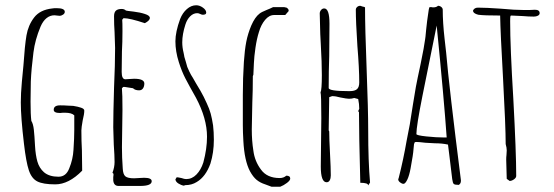

<svg xmlns="http://www.w3.org/2000/svg" viewBox="-20 -693 2103 729"><path d="M71 -147Q59 -248 59 -304Q59 -338 63 -382L69 -445Q74 -520 80.5 -558.5Q87 -597 109.5 -626.5Q132 -656 179 -661Q184 -662 195 -662Q226 -662 226 -648Q226 -642 219.5 -637.5Q213 -633 206 -633L196 -634L187 -635Q170 -635 156.5 -624Q143 -613 134 -592Q113 -542 107 -494Q99 -431 97 -384L96 -307Q96 -258 99 -234Q106 -223 108.5 -200.5Q111 -178 113 -139Q115 -104 122 -79.5Q129 -55 147 -39Q167 -22 202 -22Q231 -22 243 -54Q257 -88 259 -124Q262 -169 262 -200V-255Q252 -265 227 -265H219Q214 -264 208 -264Q184 -264 184 -276Q184 -293 208 -293Q225 -293 236 -292L258 -291Q277 -288 288 -284Q300 -280 300 -273Q300 -260 294 -236Q289 -208 289 -198Q289 -156 291 -122Q292 -87 292 -45Q241 7 190 7Q144 7 122 -4Q100 -15 89.5 -46.5Q79 -78 71 -147Z M410 -8V-21Q411 -26 411 -33L407 -37Q415 -58 415 -78Q415 -101 412 -144L410 -210Q410 -260 413 -360Q417 -449 417 -511L415 -571Q413 -598 413 -631Q413 -646 420 -652.5Q427 -659 442 -659Q452 -659 458 -653Q460 -652 487 -649Q512 -646 530 -640Q549 -634 549 -625Q549 -615 530 -605Q473 -624 449 -624L444 -618Q445 -609 445 -575Q445 -532 443 -498Q442 -463 442 -420Q442 -392 456 -392L472 -393Q480 -394 489 -394Q528 -394 528 -376Q528 -365 523 -357.5Q518 -350 508 -350Q493 -350 485 -358L453 -363H448L443 -358V-355Q445 -338 445 -276Q445 -237 444 -205L443 -134Q443 -95 446 -54Q447 -31 456 -23.5Q465 -16 489 -16L507 -17Q516 -18 527 -18Q556 -18 556 -5Q556 13 512 13H430Q412 13 410 -8Z M646 -12 651 -20Q655 -20 669 -17Q680 -13 687 -13Q709 -13 726 -30.5Q743 -48 752 -76Q766 -128 766 -174Q766 -243 724 -322Q698 -368 684 -395Q670 -422 659 -457Q646 -498 646 -536Q646 -572 664 -621Q673 -644 689.5 -658.5Q706 -673 725 -673Q738 -673 750.5 -664Q763 -655 763 -645Q763 -637 750 -637Q746 -637 740 -640Q734 -643 729 -643Q714 -643 702 -631Q690 -619 684 -600Q672 -563 672 -532Q672 -513 677 -493Q678 -487 679 -483Q680 -479 680 -477L686 -457L691 -439L699 -421Q702 -414 705.5 -408.5Q709 -403 712 -398L724 -377Q728 -371 741 -348.5Q754 -326 765 -301Q775 -280 780 -261.5Q785 -243 789 -217Q792 -192 792 -162Q792 -114 779 -72Q761 -22 727 -2Q708 10 683 10L678 12Q667 10 657 3.5Q647 -3 646 -12ZM758 -640Q758 -641 757 -641V-640Z M987 7Q968 1 954.5 -10Q941 -21 929 -43Q908 -83 904 -158Q902 -192 902 -218V-332Q902 -397 906 -458Q909 -503 915 -534Q921 -565 934 -596Q948 -628 965 -641Q972 -647 992 -655Q1005 -660 1017 -666H1057H1060Q1061 -665 1063 -665L1068 -664L1072 -661Q1075 -658 1075 -657Q1076 -655 1076 -651L1063 -636H1021Q1002 -636 986.5 -617.5Q971 -599 963 -571Q955 -546 950 -512Q945 -478 944 -453Q942 -421 942 -409L940 -404Q940 -348 938 -303L936 -202Q936 -158 942 -121Q947 -81 971 -49Q994 -17 1042 -17Q1057 -17 1067 -26Q1082 -26 1082 -15Q1082 -8 1069.5 1.5Q1057 11 1044 16H1011Z M1348 1Q1343 -184 1343 -267L1340 -271L1344 -280Q1344 -298 1340 -317L1325 -321Q1316 -318 1305 -318Q1297 -318 1272 -323Q1255 -328 1241 -328L1230 -324Q1230 -289 1229 -261Q1228 -233 1228 -198L1230 -194Q1230 -166 1233 -110Q1236 -55 1236 -27Q1236 -16 1232 -8.5Q1228 -1 1220 -1Q1198 -1 1198 -61Q1198 -112 1199 -153L1200 -244Q1200 -335 1197 -342Q1202 -352 1202 -408Q1202 -456 1198 -525L1196 -564L1194 -642Q1194 -649 1199 -655Q1204 -661 1211 -661Q1231 -661 1231 -603Q1231 -535 1230 -480Q1228 -425 1228 -359Q1228 -347 1304 -347H1308Q1327 -347 1335.5 -354.5Q1344 -362 1344 -380Q1344 -433 1337 -518Q1331 -610 1331 -656Q1331 -662 1336 -666.5Q1341 -671 1348 -671L1357 -668Q1364 -667 1366 -665Q1366 -587 1372 -432Q1378 -276 1378 -198Q1378 -80 1385 0L1378 11Q1378 1 1348 1ZM1315 -361 1317 -359H1315Z M1697 -13Q1688 -86 1686 -104L1681 -144Q1659 -149 1631 -149L1595 -151Q1571 -154 1560 -154Q1554 -154 1553 -149Q1553 -146 1552 -146L1550 -126Q1549 -108 1539 -54Q1534 -27 1527 -12Q1519 5 1512 5Q1506 5 1499 -0.5Q1492 -6 1492 -12L1493 -15L1494 -18Q1512 -89 1524 -159L1536 -221L1548 -297Q1548 -297 1559 -363Q1564 -390 1577 -450Q1591 -518 1594 -543Q1595 -546 1598 -580Q1602 -618 1605 -636Q1608 -662 1611 -666H1618Q1621 -665 1625 -665Q1637 -665 1643 -671Q1650 -671 1655.5 -666.5Q1661 -662 1661 -656Q1661 -608 1668 -546Q1672 -514 1674 -493Q1685 -364 1730 -9V-6Q1730 4 1722 9Q1707 9 1703 5.5Q1699 2 1697 -13ZM1676 -171Q1666 -315 1638 -596L1584 -329Q1561 -214 1561 -184Q1561 -179 1599 -175Q1637 -171 1666 -171Z M1904 -14 1903 -51Q1902 -67 1902 -87Q1902 -97 1903 -104L1904 -122Q1904 -132 1900 -146Q1900 -213 1890 -395Q1880 -571 1879 -634Q1817 -634 1796 -637Q1776 -642 1776 -653Q1781 -664 1795 -664Q1825 -664 1882 -660Q1934 -655 1969 -655H1990L2011 -656Q2029 -656 2029 -643Q2029 -637 2022.5 -633.5Q2016 -630 2007 -630Q1987 -630 1965 -632L1922 -634Q1918 -634 1918 -631Q1917 -628 1917 -612Q1917 -515 1929 -318Q1940 -114 1940 -25Q1940 -18 1931.5 -12Q1923 -6 1915 -6Z"/></svg>

Font: Amatic SC
Style: Regular
Weight: 400
Designer: Multiple Designers
Foundry: Vernon Adams
Version: Version 2.505